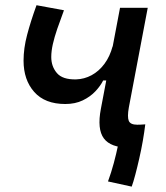

<svg xmlns="http://www.w3.org/2000/svg" viewBox="-20 -547 626 724"><path d="M476.6 156.7 387.2 137.2Q399.4 104 409.2 67.6Q418.9 31.2 425.3 0L439.9 -72.8Q461.9 -74.2 483.9 -75.4Q505.9 -76.7 527.8 -78.1Q524.4 -49.8 518.6 -16.1Q512.7 17.6 505.1 50.8Q497.6 84 490.2 111.8Q482.9 139.6 476.6 156.7ZM226.1 -154.8Q149.4 -154.8 109.1 -200.2Q68.8 -245.6 68.8 -318.4Q68.8 -364.7 82.3 -415.8Q95.7 -466.8 117.7 -527.3L221.2 -508.3Q207 -470.2 196 -438.5Q185.1 -406.7 179.2 -380.4Q173.3 -354 173.3 -332Q173.3 -296.4 194.6 -271.5Q215.8 -246.6 266.6 -247.6Q297.9 -248.5 325.4 -263.4Q353 -278.3 373.8 -306.2Q394.5 -334 404.8 -373L394.5 -243.7H369.1Q358.9 -223.1 339.6 -202.6Q320.3 -182.1 292 -168.5Q263.7 -154.8 226.1 -154.8ZM466.8 9.8Q397.5 9.8 371.6 -25.1Q345.7 -60.1 360.4 -136.7L432.6 -517.6H537.1L465.8 -141.6Q459.5 -106 465.6 -91.3Q471.7 -76.7 497.6 -76.7Q511.2 -76.7 527.8 -78.1L511.2 7.3Q502 8.8 491 9.3Q480 9.8 466.8 9.8Z"/></svg>

Font: Cascadia Code
Style: Italic
Weight: 400
Italic angle: -10°
Designer: Aaron Bell
Foundry: Saja Typeworks
Version: Version 2407.024